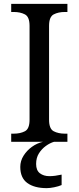

<svg xmlns="http://www.w3.org/2000/svg" viewBox="-20 -734 407 994"><path d="M38 0V-42H51Q85 -42 109 -54.5Q133 -67 133 -114V-600Q133 -647 109 -659.5Q85 -672 51 -672H38V-714H329V-672H316Q282 -672 258 -659.5Q234 -647 234 -600V-114Q234 -67 258 -54.5Q282 -42 316 -42H329V0ZM222 240Q158 240 121.5 213.5Q85 187 85 130Q85 99 102 72Q119 45 145.5 26Q172 7 203 0H260Q239 6 217.5 21.5Q196 37 181.5 60Q167 83 167 115Q167 148 186.5 163Q206 178 236 178Q250 178 265.5 176Q281 174 299 170V224Q283 231 260.5 235.5Q238 240 222 240Z"/></svg>

Font: Noto Serif Test
Style: Regular
Weight: 400
Version: Version 1.000